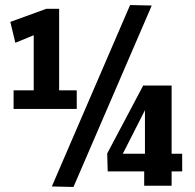

<svg xmlns="http://www.w3.org/2000/svg" viewBox="-20 -738 773 763"><path d="M34 -305V-379H114V-598L41 -568L21 -651L164 -703H215V-379H285V-305ZM272 5 186 3 497 -718 583 -716ZM408 -57 406 -128 549 -398H662V-127H704V-57H662V0H553V-57ZM468 -127H556V-300Z"/></svg>

Font: Georama SemiCondensed
Style: Bold
Weight: 700
Width: 4
Designer: Jean-Baptiste Levee
Foundry: Production Type
Version: Version 1.000